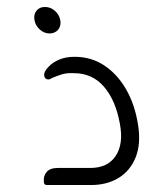

<svg xmlns="http://www.w3.org/2000/svg" viewBox="-20 -531 456 551"><path d="M109 -511Q125 -511 137.5 -500Q150 -489 153 -473Q156 -457 147 -446Q138 -435 122 -435Q107 -435 94.5 -446Q82 -457 79 -473Q76 -489 84.5 -500Q93 -511 109 -511ZM241 0H115Q107 0 106 -7V-11Q104 -25 113.5 -37Q123 -49 146 -49H239Q289 -49 312 -83.5Q335 -118 324 -176Q312 -243 278.5 -282Q245 -321 192 -321Q171 -322 157 -317.5Q143 -313 129 -307Q123 -303 119 -303Q109 -303 107 -313Q105 -325 119 -339Q131 -352 150 -360Q169 -368 194 -368Q242 -368 279.5 -343Q317 -318 342 -274.5Q367 -231 376 -174Q385 -119 369.5 -80Q354 -41 320.5 -20.5Q287 0 241 0Z"/></svg>

Font: Zain Light
Style: Italic
Weight: 300
Italic angle: -10°
Designer: Zain,Boutros
Foundry: Mobile Telecommunications Company (Zain), 2024
Version: Version 1.51; ttfautohint (v1.8.4)